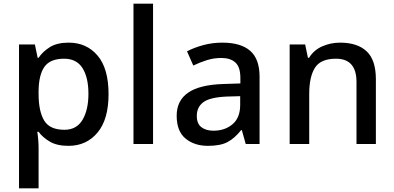

<svg xmlns="http://www.w3.org/2000/svg" viewBox="-20 -780 2136 1040"><path d="M352 -549Q449 -549 508.5 -479Q568 -409 568 -270Q568 -133 508 -61.5Q448 10 351 10Q289 10 250.5 -12.5Q212 -35 189 -66H182Q185 -48 187 -23.5Q189 1 189 20V240H83V-539H169L184 -467H189Q212 -501 250.5 -525Q289 -549 352 -549ZM327 -462Q252 -462 221 -418.5Q190 -375 189 -287V-271Q189 -178 219 -127.5Q249 -77 329 -77Q395 -77 427 -131Q459 -185 459 -272Q459 -360 427 -411Q395 -462 327 -462Z M809 0H703V-760H809Z M1184 -549Q1285 -549 1335.5 -504.5Q1386 -460 1386 -365V0H1311L1290 -75H1286Q1251 -31 1212.5 -10.5Q1174 10 1106 10Q1033 10 985 -29.5Q937 -69 937 -153Q937 -235 999 -278Q1061 -321 1190 -325L1282 -328V-358Q1282 -417 1255 -441.5Q1228 -466 1179 -466Q1138 -466 1100 -454Q1062 -442 1027 -425L993 -502Q1031 -522 1080.5 -535.5Q1130 -549 1184 -549ZM1209 -257Q1117 -253 1081.5 -226.5Q1046 -200 1046 -152Q1046 -110 1071 -91Q1096 -72 1136 -72Q1198 -72 1239.5 -107Q1281 -142 1281 -212V-259Z M1822 -549Q1916 -549 1966 -502Q2016 -455 2016 -351V0H1911V-336Q1911 -462 1800 -462Q1717 -462 1686 -413Q1655 -364 1655 -272V0H1549V-539H1633L1648 -467H1654Q1680 -509 1725.5 -529Q1771 -549 1822 -549Z"/></svg>

Font: Noto Sans Gurmukhi UI Medium
Style: Regular
Weight: 500
Designer: Jelle Bosma - Monotype Design Team
Foundry: Monotype Imaging Inc.
Version: Version 2.004; ttfautohint (v1.8.4.7-5d5b)